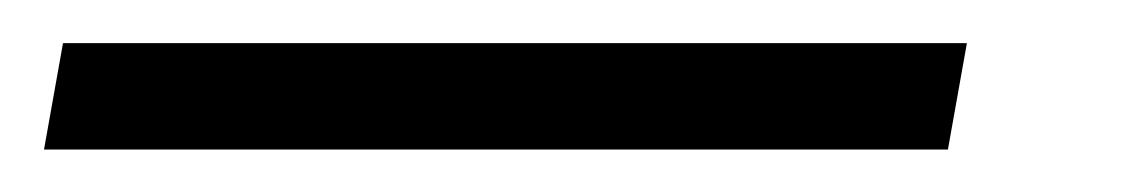

<svg xmlns="http://www.w3.org/2000/svg" viewBox="-80 -20 523 89"><path d="M368.2 0H-50.8L-59.6 49.3H359.4Z"/></svg>

Font: Roboto Light
Style: Italic
Weight: 300
Italic angle: -12°
Designer: Google
Version: Version 2.137; 2017